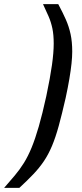

<svg xmlns="http://www.w3.org/2000/svg" viewBox="-89 -763 400 933"><path d="M-69 150Q-41 118 -17 89.5Q7 61 27 29Q47 -3 64.5 -45.5Q82 -88 99.5 -148.5Q117 -209 136 -296Q155 -386 163.5 -447Q172 -508 172 -551Q172 -594 165.5 -625Q159 -656 147 -683.5Q135 -711 120 -743H194Q216 -702 231 -668Q246 -634 254 -597Q262 -560 262 -512Q262 -487 258.5 -454Q255 -421 248 -379.5Q241 -338 230 -287Q212 -208 196.5 -151.5Q181 -95 163.5 -53.5Q146 -12 124 20.5Q102 53 73 83.5Q44 114 5 150Z"/></svg>

Font: Saira SemiCondensed Medium
Style: Italic
Weight: 500
Width: 4
Italic angle: -12°
Designer: Hector Gatti with collaboration of the Omnibus-Type team
Foundry: Omnibus-Type
Version: Version 1.101